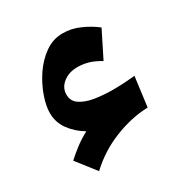

<svg xmlns="http://www.w3.org/2000/svg" viewBox="-126 -608 687 716"><g transform="rotate(-30 217.0 -250.5)"><path d="M132.8 -146.5Q95.7 -168.5 72.3 -200.7Q48.8 -232.9 48.8 -273.4Q48.8 -302.7 62.5 -342.5Q76.2 -382.3 101.3 -419.9Q126.5 -457.5 161.4 -482.4Q196.3 -507.3 238.3 -507.3Q275.4 -507.3 310.5 -491.9Q345.7 -476.6 375.5 -453.6L319.3 -341.3Q291.5 -357.9 269 -364.3Q246.6 -370.6 222.2 -370.6Q186.5 -370.6 161.6 -351.1Q136.7 -331.5 136.7 -301.8Q136.7 -273.4 159.9 -258.1Q183.1 -242.7 219.7 -236.8Q256.3 -231 295.4 -231Q318.4 -231 340.8 -232.2Q363.3 -233.4 391.6 -236.3L375 -108.9Q304.2 -106.9 230.5 -77.4Q156.7 -47.9 99.6 5.9L35.6 -76.2Q52.7 -92.3 79.1 -112.5Q105.5 -132.8 132.8 -146.5Z"/></g></svg>

Font: Pinar ExtraBold
Style: Regular
Weight: 800
Designer: Amin Abedi
Version: Version 3.000